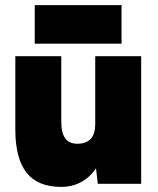

<svg xmlns="http://www.w3.org/2000/svg" viewBox="-20 -720 618 752"><path d="M356 -61Q332 -25 297 -6.5Q262 12 220 12Q128 12 84 -43.5Q40 -99 40 -214V-500H220V-244Q220 -199 235.5 -178Q251 -157 283 -157Q353 -157 353 -234V-500H533V0H363ZM116 -700H456V-549H116Z"/></svg>

Font: Oak Sans Black
Style: Regular
Weight: 900
Designer: Erik Kennedy, Walven
Foundry: Erik Kennedy, Walven
Version: Version 1.000